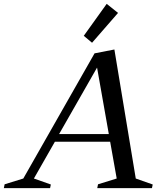

<svg xmlns="http://www.w3.org/2000/svg" viewBox="-52 -977 857 997"><path d="M-32 0 -28 -20 69 -50 439 -700 542 -720 653 -50 741 -19 737 0H453L457 -20L554 -50L520 -241H233L124 -50L212 -19L208 0ZM255 -281H513L452 -626ZM426 -755 383 -791 502 -957 561 -910Z"/></svg>

Font: Wittgenstein-Italic Regular
Style: Italic
Weight: 400
Italic angle: -11°
Designer: Jörg Drees
Foundry: Jörg Drees
Version: Version 1.000; ttfautohint (v1.8.4.7-5d5b)